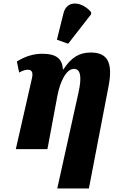

<svg xmlns="http://www.w3.org/2000/svg" viewBox="-20 -849 665 1093"><path d="M368 -600 498 -767 499 -779C454 -836 361 -857 341 -772L304 -623ZM306 224H486L598 -358C624 -493 592 -550 497 -550C432 -550 386 -523 341 -454H338C335 -519 294 -543 221 -543C174 -543 126 -530 76 -499L89 -436C113 -449 125 -452 139 -452C165 -452 168 -431 162 -404L70 0H250L307 -305C322 -384 357 -457 401 -457C440 -457 446 -408 427 -323Z"/></svg>

Font: Noto Serif Condensed Black
Style: Italic
Weight: 900
Width: 3
Italic angle: -12°
Designer: Monotype Design Team
Foundry: Monotype Imaging Inc.
Version: Version 2.013